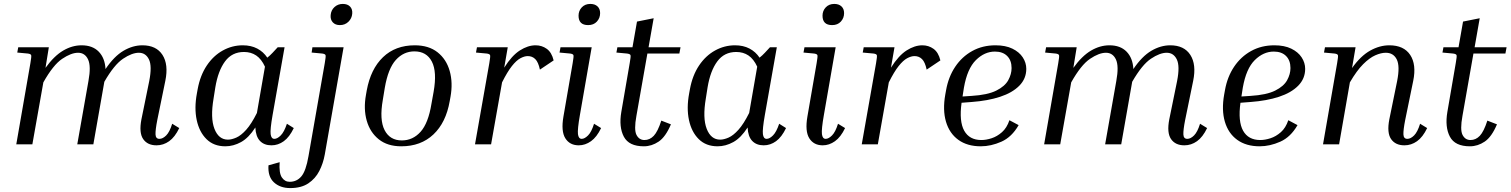

<svg xmlns="http://www.w3.org/2000/svg" viewBox="-20 -736 7702 979"><path d="M894 -83Q872 -37 842.5 -16Q813 5 778 5Q732 5 710 -27Q688 -59 701 -127L741 -323Q756 -399 739.5 -433Q723 -467 688 -467Q653 -467 607.5 -436.5Q562 -406 512 -319L456 0H374L431 -323Q445 -399 429 -433Q413 -467 378 -467Q343 -467 297 -436Q251 -405 201 -316L145 0H63L135 -414Q141 -448 139 -454.5Q137 -461 122 -463L68 -468L73 -495H229L212 -390Q256 -451 302 -478Q348 -505 396 -505Q452 -505 483.5 -472.5Q515 -440 518 -384Q562 -449 609.5 -477Q657 -505 706 -505Q777 -505 808.5 -456Q840 -407 823 -324L782 -124Q772 -73 773 -50.5Q774 -28 793 -28Q810 -28 827.5 -45.5Q845 -63 858 -105Z M1364 5Q1327 5 1305.5 -17.5Q1284 -40 1282 -86Q1248 -33 1209 -11.5Q1170 10 1129 10Q1070 10 1033 -26.5Q996 -63 983 -124Q970 -185 984 -260L988 -282Q1001 -352 1034.5 -402Q1068 -452 1116 -478.5Q1164 -505 1218 -505Q1260 -505 1291.5 -488.5Q1323 -472 1343 -442Q1357 -453 1370 -467Q1383 -481 1396 -495H1431L1370 -150Q1357 -76 1360 -52Q1363 -28 1379 -28Q1394 -28 1411.5 -45.5Q1429 -63 1443 -105L1478 -83Q1456 -37 1427 -16Q1398 5 1364 5ZM1069 -234Q1052 -134 1073.5 -79Q1095 -24 1142 -24Q1161 -24 1185 -34.5Q1209 -45 1235.5 -74.5Q1262 -104 1290 -160L1331 -396Q1313 -435 1286.5 -453Q1260 -471 1224 -471Q1163 -471 1127.5 -423Q1092 -375 1078 -291Z M1713 -608Q1690 -608 1677 -622Q1664 -636 1666 -659Q1668 -684 1685.5 -700Q1703 -716 1728 -716Q1752 -716 1765 -702.5Q1778 -689 1776 -666Q1774 -642 1756.5 -625Q1739 -608 1713 -608ZM1569 -468 1573 -495H1732L1636 52Q1628 97 1608 136Q1588 175 1552 199Q1516 223 1460 223Q1408 223 1376.5 193.5Q1345 164 1349 107L1406 91Q1402 146 1417 168.5Q1432 191 1457 191Q1493 191 1516.5 163.5Q1540 136 1553 60L1636 -414Q1642 -448 1640 -454.5Q1638 -461 1623 -463Z M2277 -242 2273 -220Q2254 -111 2190 -50.5Q2126 10 2026 10Q1956 10 1911.5 -25.5Q1867 -61 1850 -120.5Q1833 -180 1846 -252L1850 -275Q1870 -384 1933 -444.5Q1996 -505 2095 -505Q2166 -505 2211 -469.5Q2256 -434 2273 -374Q2290 -314 2277 -242ZM2191 -268Q2209 -370 2182 -422Q2155 -474 2093 -474Q2038 -474 1998.5 -430.5Q1959 -387 1942 -288L1932 -227Q1914 -125 1941 -72.5Q1968 -20 2029 -20Q2085 -20 2124.5 -64Q2164 -108 2180 -207Z M2671 -450Q2654 -450 2633.5 -439Q2613 -428 2590 -399Q2567 -370 2540 -316L2484 0H2402L2475 -414Q2481 -448 2479 -454.5Q2477 -461 2462 -463L2407 -468L2412 -495H2569L2551 -391Q2590 -453 2631 -479Q2672 -505 2711 -505Q2743 -505 2768 -487Q2793 -469 2803 -428L2733 -381Q2725 -419 2709.5 -434.5Q2694 -450 2671 -450Z M2979 -608Q2930 -608 2930 -656Q2930 -681 2946.5 -698.5Q2963 -716 2990 -716Q3013 -716 3026.5 -703.5Q3040 -691 3040 -669Q3040 -644 3023.5 -626Q3007 -608 2979 -608ZM2833 -468 2838 -495H2997L2937 -150Q2924 -76 2927 -52Q2930 -28 2946 -28Q2961 -28 2978.5 -45.5Q2996 -63 3009 -105L3045 -83Q3023 -37 2993.5 -16Q2964 5 2931 5Q2885 5 2862.5 -31Q2840 -67 2853 -142L2900 -414Q2906 -448 2904 -454.5Q2902 -461 2887 -463Z M3401 -102Q3374 -38 3338.5 -14Q3303 10 3263 10Q3187 10 3161 -39Q3135 -88 3148 -165L3191 -415Q3197 -448 3195 -454.5Q3193 -461 3177 -463L3123 -468L3128 -495H3205L3228 -626L3313 -643L3287 -495H3450L3444 -463H3281L3225 -145Q3212 -74 3225.5 -48Q3239 -22 3266 -22Q3293 -22 3313.5 -43.5Q3334 -65 3352 -121Z M3874 5Q3837 5 3815.5 -17.5Q3794 -40 3792 -86Q3758 -33 3719 -11.5Q3680 10 3639 10Q3580 10 3543 -26.5Q3506 -63 3493 -124Q3480 -185 3494 -260L3498 -282Q3511 -352 3544.5 -402Q3578 -452 3626 -478.5Q3674 -505 3728 -505Q3770 -505 3801.5 -488.5Q3833 -472 3853 -442Q3867 -453 3880 -467Q3893 -481 3906 -495H3941L3880 -150Q3867 -76 3870 -52Q3873 -28 3889 -28Q3904 -28 3921.5 -45.5Q3939 -63 3953 -105L3988 -83Q3966 -37 3937 -16Q3908 5 3874 5ZM3579 -234Q3562 -134 3583.5 -79Q3605 -24 3652 -24Q3671 -24 3695 -34.5Q3719 -45 3745.5 -74.5Q3772 -104 3800 -160L3841 -396Q3823 -435 3796.5 -453Q3770 -471 3734 -471Q3673 -471 3637.5 -423Q3602 -375 3588 -291Z M4223 -608Q4174 -608 4174 -656Q4174 -681 4190.5 -698.5Q4207 -716 4234 -716Q4257 -716 4270.5 -703.5Q4284 -691 4284 -669Q4284 -644 4267.5 -626Q4251 -608 4223 -608ZM4077 -468 4082 -495H4241L4181 -150Q4168 -76 4171 -52Q4174 -28 4190 -28Q4205 -28 4222.5 -45.5Q4240 -63 4253 -105L4289 -83Q4267 -37 4237.5 -16Q4208 5 4175 5Q4129 5 4106.5 -31Q4084 -67 4097 -142L4144 -414Q4150 -448 4148 -454.5Q4146 -461 4131 -463Z M4643 -450Q4626 -450 4605.5 -439Q4585 -428 4562 -399Q4539 -370 4512 -316L4456 0H4374L4447 -414Q4453 -448 4451 -454.5Q4449 -461 4434 -463L4379 -468L4384 -495H4541L4523 -391Q4562 -453 4603 -479Q4644 -505 4683 -505Q4715 -505 4740 -487Q4765 -469 4775 -428L4705 -381Q4697 -419 4681.5 -434.5Q4666 -450 4643 -450Z M5174 -98Q5139 -37 5086 -13.5Q5033 10 4981 10Q4912 10 4866.5 -23Q4821 -56 4803.5 -115.5Q4786 -175 4800 -254L4804 -276Q4816 -344 4850.5 -395.5Q4885 -447 4937.5 -476Q4990 -505 5056 -505Q5107 -505 5142 -488Q5177 -471 5195 -443.5Q5213 -416 5213 -385Q5213 -335 5177.5 -299Q5142 -263 5079.5 -242.5Q5017 -222 4935 -216L4883 -212Q4870 -117 4896.5 -69.5Q4923 -22 4984 -22Q5008 -22 5036 -31Q5064 -40 5089 -62Q5114 -84 5127 -123ZM4895 -289 4888 -244 4934 -247Q5016 -252 5060 -274Q5104 -296 5121 -327Q5138 -358 5138 -389Q5138 -428 5115.5 -450.5Q5093 -473 5053 -473Q5000 -473 4956 -429.5Q4912 -386 4895 -289Z M6135 -83Q6113 -37 6083.5 -16Q6054 5 6019 5Q5973 5 5951 -27Q5929 -59 5942 -127L5982 -323Q5997 -399 5980.5 -433Q5964 -467 5929 -467Q5894 -467 5848.5 -436.5Q5803 -406 5753 -319L5697 0H5615L5672 -323Q5686 -399 5670 -433Q5654 -467 5619 -467Q5584 -467 5538 -436Q5492 -405 5442 -316L5386 0H5304L5376 -414Q5382 -448 5380 -454.5Q5378 -461 5363 -463L5309 -468L5314 -495H5470L5453 -390Q5497 -451 5543 -478Q5589 -505 5637 -505Q5693 -505 5724.5 -472.5Q5756 -440 5759 -384Q5803 -449 5850.5 -477Q5898 -505 5947 -505Q6018 -505 6049.5 -456Q6081 -407 6064 -324L6023 -124Q6013 -73 6014 -50.5Q6015 -28 6034 -28Q6051 -28 6068.5 -45.5Q6086 -63 6099 -105Z M6596 -98Q6561 -37 6508 -13.5Q6455 10 6403 10Q6334 10 6288.5 -23Q6243 -56 6225.5 -115.5Q6208 -175 6222 -254L6226 -276Q6238 -344 6272.5 -395.5Q6307 -447 6359.5 -476Q6412 -505 6478 -505Q6529 -505 6564 -488Q6599 -471 6617 -443.5Q6635 -416 6635 -385Q6635 -335 6599.5 -299Q6564 -263 6501.5 -242.5Q6439 -222 6357 -216L6305 -212Q6292 -117 6318.5 -69.5Q6345 -22 6406 -22Q6430 -22 6458 -31Q6486 -40 6511 -62Q6536 -84 6549 -123ZM6317 -289 6310 -244 6356 -247Q6438 -252 6482 -274Q6526 -296 6543 -327Q6560 -358 6560 -389Q6560 -428 6537.5 -450.5Q6515 -473 6475 -473Q6422 -473 6378 -429.5Q6334 -386 6317 -289Z M7257 -83Q7235 -37 7205.5 -16Q7176 5 7141 5Q7095 5 7073 -27Q7051 -59 7064 -127L7104 -323Q7119 -399 7102 -433Q7085 -467 7046 -467Q7022 -467 6992.5 -454Q6963 -441 6930.5 -408.5Q6898 -376 6863 -316L6808 0H6726L6798 -414Q6804 -448 6802 -454.5Q6800 -461 6785 -463L6731 -468L6736 -495H6892L6874 -389Q6918 -451 6966.5 -478Q7015 -505 7064 -505Q7138 -505 7170.5 -456Q7203 -407 7186 -324L7145 -124Q7135 -73 7136 -50.5Q7137 -28 7156 -28Q7173 -28 7190.5 -45.5Q7208 -63 7221 -105Z M7613 -102Q7586 -38 7550.5 -14Q7515 10 7475 10Q7399 10 7373 -39Q7347 -88 7360 -165L7403 -415Q7409 -448 7407 -454.5Q7405 -461 7389 -463L7335 -468L7340 -495H7417L7440 -626L7525 -643L7499 -495H7662L7656 -463H7493L7437 -145Q7424 -74 7437.5 -48Q7451 -22 7478 -22Q7505 -22 7525.5 -43.5Q7546 -65 7564 -121Z"/></svg>

Font: Inria Serif
Style: Italic
Weight: 400
Italic angle: -10°
Designer: Black Foundry Team
Foundry: Black Foundry
Version: Version 1.000; ttfautohint (v1.8.3)